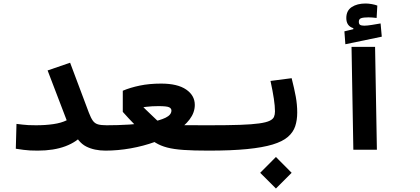

<svg xmlns="http://www.w3.org/2000/svg" viewBox="-20 -851 2384 1091"><path d="M194.3 4.9Q168.9 4.9 150.6 3.9Q132.3 2.9 114 0.5Q95.7 -2 69.8 -5.9L73.7 -147Q94.2 -144.5 109.4 -142.8Q124.5 -141.1 141.6 -140.1Q158.7 -139.2 184.6 -139.2Q238.8 -139.2 283.4 -145.8Q328.1 -152.3 358.9 -167.5L250.5 -450.7L378.4 -494.6L484.9 -210.9Q496.6 -180.2 507.8 -164.8Q519 -149.4 536.9 -144.3Q554.7 -139.2 585.9 -139.2Q604.5 -139.2 613.5 -124Q622.6 -108.9 622.6 -75.7Q622.6 -34.2 612.1 -14.6Q601.6 4.9 580.1 4.9Q515.6 4.9 469.2 -18.8Q422.9 -42.5 393.6 -110.8L456.5 -91.3Q418 -44.9 351.8 -20Q285.6 4.9 194.3 4.9Z M578.1 4.9 585.9 -139.2Q648.9 -139.2 713.9 -143.1Q778.8 -147 833.3 -156.5Q887.7 -166 920.9 -182.1Q954.1 -198.2 954.1 -223.1Q954.1 -234.9 940.9 -241.5Q927.7 -248 879.9 -248Q844.2 -248 811.3 -244.1Q778.3 -240.2 751 -234.4L755.9 -280.3Q788.6 -247.6 807.9 -228.8Q827.1 -210 841.3 -196.8Q855.5 -183.6 872.6 -167Q883.8 -156.7 897.2 -150.9Q910.6 -145 939.5 -142.6Q968.3 -140.1 1023.4 -139.6Q1078.6 -139.2 1172.9 -139.2Q1211.4 -139.2 1220.9 -120.8Q1230.5 -102.5 1230.5 -67.9Q1230.5 -26.4 1217.5 -10.7Q1204.6 4.9 1165 4.9Q1079.6 4.9 1023.4 1Q967.3 -2.9 929.9 -12.7Q892.6 -22.5 864.3 -39.8Q835.9 -57.1 806.6 -84Q773.4 -114.3 742.9 -145.3Q712.4 -176.3 677.7 -215.3V-335.4Q720.2 -353.5 774.4 -364.7Q828.6 -376 895.5 -376Q988.8 -376 1037.8 -342.3Q1086.9 -308.6 1086.9 -254.9Q1086.9 -211.4 1057.4 -172.4Q1027.8 -133.3 976.8 -100.8Q925.8 -68.4 860.6 -44.7Q795.4 -21 722.7 -8.1Q649.9 4.9 578.1 4.9Z M1166 4.9Q1151.9 4.9 1144.8 -13.2Q1137.7 -31.2 1137.7 -75.7Q1137.7 -115.2 1148.7 -127.2Q1159.7 -139.2 1171.9 -139.2Q1276.4 -139.2 1344.5 -141.6Q1412.6 -144 1452.6 -149.7Q1492.7 -155.3 1512 -164.6Q1531.2 -173.8 1536.9 -187Q1542.5 -200.2 1542.5 -218.3Q1542.5 -247.6 1536.1 -290Q1529.8 -332.5 1517.1 -391.1L1637.2 -406.7Q1652.3 -347.2 1660.6 -302.2Q1668.9 -257.3 1668.9 -211.4Q1668.9 -168.5 1657.5 -133.8Q1646 -99.1 1615.7 -73Q1585.4 -46.9 1529.1 -29.8Q1472.7 -12.7 1383.8 -3.9Q1294.9 4.9 1166 4.9ZM1547.9 220.2 1458.5 130.9 1547.9 41 1637.2 130.9Z M1987.8 0 1977.5 -584.5H2111.3L2121.6 0ZM1942.4 -599.6 1937 -672.9 2022 -693.4 2017.1 -651.9 1987.8 -679.2V-690.9Q1947.8 -703.1 1947.8 -748.5Q1947.8 -790.5 1978.5 -810.8Q2009.3 -831.1 2057.1 -831.1Q2074.2 -831.1 2093 -827.6Q2111.8 -824.2 2124 -819.3L2120.1 -749Q2108.9 -750.5 2095.7 -751.5Q2082.5 -752.4 2074.2 -752.4Q2045.9 -752.4 2032.5 -747.8Q2019 -743.2 2019 -727.5Q2019 -713.9 2026.6 -709.5Q2034.2 -705.1 2050.3 -705.1Q2065.9 -705.1 2093.3 -709.5Q2120.6 -713.9 2142.6 -717.8L2149.4 -642.6Z"/></svg>

Font: Cascadia Code
Style: Regular
Weight: 400
Monospace: yes
Designer: Aaron Bell
Foundry: Saja Typeworks
Version: Version 2106.017